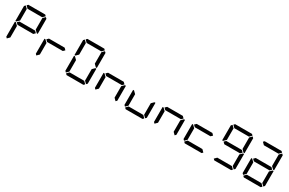

<svg xmlns="http://www.w3.org/2000/svg" viewBox="215 -2796 6915 4593"><g transform="rotate(30 3672.0 -500.0)"><path d="M686 -955 717 -924V-510H690L685 -514L624 -575V-893ZM130 -45 99 -76V-490H126L130 -485L192 -424V-107ZM671 -499 624 -453V-454H192V-453L144 -500L192 -547V-546H624ZM130 -515 126 -510H99V-924L130 -955L192 -893V-576ZM144 -969 175 -1000H641L672 -969L610 -907H206Z M946 -45 915 -76V-490H942L946 -485L1008 -424V-107ZM1487 -499 1440 -453V-454H1008V-453L960 -500L1008 -547V-546H1440Z M2318 -955 2349 -924V-510H2322L2317 -514L2256 -575V-893ZM1762 -515 1758 -510H1731V-924L1762 -955L1824 -893V-576ZM1776 -969 1807 -1000H2273L2304 -969L2242 -907H1838ZM1762 -45 1731 -76V-490H1758L1762 -485L1824 -424V-107ZM2317 -485 2322 -489H2349V-76L2318 -45L2256 -107V-424ZM2304 -31 2273 0H1807L1776 -31L1838 -93H2242Z M3133 -485 3138 -489H3165V-76L3134 -45L3072 -107V-424ZM2578 -45 2547 -76V-490H2574L2578 -485L2640 -424V-107ZM3119 -499 3072 -453V-454H2640V-453L2592 -500L2640 -547V-546H3072Z M3394 -45 3363 -76V-490H3390L3394 -485L3456 -424V-107ZM3949 -485 3954 -489H3981V-76L3950 -45L3888 -107V-424ZM3936 -31 3905 0H3439L3408 -31L3470 -93H3874Z M4765 -485 4770 -489H4797V-76L4766 -45L4704 -107V-424ZM4210 -45 4179 -76V-490H4206L4210 -485L4272 -424V-107ZM4751 -499 4704 -453V-454H4272V-453L4224 -500L4272 -547V-546H4704Z M5568 -31 5537 0H5071L5040 -31L5102 -93H5506ZM5026 -45 4995 -76V-490H5022L5026 -485L5088 -424V-107ZM5567 -499 5520 -453V-454H5088V-453L5040 -500L5088 -547V-546H5520Z M6384 -31 6353 0H5887L5856 -31L5918 -93H6322ZM6383 -499 6336 -453V-454H5904V-453L5856 -500L5904 -547V-546H6336ZM5842 -515 5838 -510H5811V-924L5842 -955L5904 -893V-576ZM5856 -969 5887 -1000H6353L6384 -969L6322 -907H5918ZM6398 -955 6429 -924V-510H6402L6397 -514L6336 -575V-893ZM6397 -485 6402 -489H6429V-76L6398 -45L6336 -107V-424Z M7213 -485 7218 -489H7245V-76L7214 -45L7152 -107V-424ZM7200 -31 7169 0H6703L6672 -31L6734 -93H7138ZM6658 -45 6627 -76V-490H6654L6658 -485L6720 -424V-107ZM7199 -499 7152 -453V-454H6720V-453L6672 -500L6720 -547V-546H7152ZM7214 -955 7245 -924V-510H7218L7213 -514L7152 -575V-893ZM6672 -969 6703 -1000H7169L7200 -969L7138 -907H6734Z"/></g></svg>

Font: seg115
Style: Regular
Weight: 400
Designer: Keshikan(Twitter:@keshinomi_88pro)
Version: seg115 Version 0.46